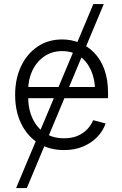

<svg xmlns="http://www.w3.org/2000/svg" viewBox="-20 -748 616 972"><path d="M61.5 204.1 452.6 -727.5H505.4L115.7 204.1ZM304.2 11.7Q228 11.7 172.6 -24.2Q117.2 -60.1 86.9 -122.8Q56.6 -185.5 56.6 -267.6Q56.6 -349.6 86.7 -412.8Q116.7 -476.1 170.4 -512.2Q224.1 -548.3 294.4 -548.3Q340.8 -548.3 382.6 -531.5Q424.3 -514.6 457 -481Q489.7 -447.3 508.3 -396.5Q526.9 -345.7 526.9 -278.3V-251H98.6V-307.6H491.2L461.4 -286.6Q461.4 -345.2 441.2 -391.1Q420.9 -437 383.8 -463.1Q346.7 -489.3 294.4 -489.3Q243.2 -489.3 204.3 -462.6Q165.5 -436 144 -391.1Q122.6 -346.2 122.6 -291.5V-259.3Q122.6 -195.8 144.8 -148.2Q167 -100.6 207.8 -74.2Q248.5 -47.9 304.2 -47.9Q342.8 -47.9 372.1 -60.1Q401.4 -72.3 421.4 -93.3Q441.4 -114.3 451.7 -139.6L514.6 -123Q502.4 -86.4 473.6 -55.9Q444.8 -25.4 401.9 -6.8Q358.9 11.7 304.2 11.7Z"/></svg>

Font: Inter 17pt Light
Style: Regular
Weight: 300
Version: Version 4.001;git-66647c0bb